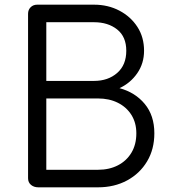

<svg xmlns="http://www.w3.org/2000/svg" viewBox="-20 -801 735 821"><path d="M144 0Q125 0 112.5 -10.5Q100 -21 100 -39V-742Q100 -759 111 -770Q122 -781 139 -781H382Q442 -781 490.5 -755.5Q539 -730 567.5 -686Q596 -642 596 -584Q596 -530 567 -488Q538 -446 491 -424Q558 -406 599 -356.5Q640 -307 640 -231Q640 -163 609 -111Q578 -59 523.5 -29.5Q469 0 399 0ZM178 -75H399Q447 -75 484 -94Q521 -113 542 -148Q563 -183 563 -231Q563 -276 542 -309.5Q521 -343 484 -361.5Q447 -380 399 -380H178ZM178 -455H382Q442 -455 481 -489Q520 -523 520 -584Q520 -644 481 -675Q442 -706 382 -706H178Z"/></svg>

Font: Comfortaa
Style: Regular
Weight: 400
Designer: Johan Aakerlund
Foundry: Johan Aakerlund
Version: Version 3.104; ttfautohint (v1.8.1.43-b0c9)